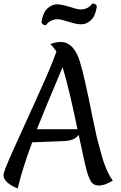

<svg xmlns="http://www.w3.org/2000/svg" viewBox="-25 -1045 690 1098"><path d="M-5 -44Q-5 -63 50 -185.5Q105 -308 177.5 -466.5Q250 -625 276 -693L298 -750Q282 -774 263 -793Q294 -805 322 -805Q385 -805 420 -725Q442 -674 479 -497Q480 -495 482 -484Q484 -473 502.5 -382.5Q521 -292 528 -262.5Q535 -233 552 -172Q579 -69 620 -12Q573 16 542.5 16Q512 16 498.5 -2.5Q485 -21 473.5 -59.5Q462 -98 425 -274Q403 -240 337 -238L159 -231Q102 -77 76 33Q-5 -1 -5 -44ZM333 -661Q218 -388 186 -306H418Q371 -535 333 -661ZM306 -935Q262 -935 238 -901Q217 -901 212 -918Q220 -972 245.5 -996Q271 -1020 300.5 -1020Q330 -1020 374 -1005.5Q418 -991 435 -991Q479 -991 503 -1025Q524 -1025 529 -1008Q521 -954 495.5 -930Q470 -906 440.5 -906Q411 -906 367 -920.5Q323 -935 306 -935Z"/></svg>

Font: Merienda
Style: Regular
Weight: 400
Designer: Eduardo Rodriguez Tunni
Foundry: Eduardo Rodriguez Tunni
Version: Version 1.001